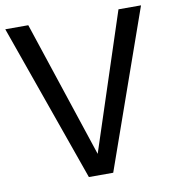

<svg xmlns="http://www.w3.org/2000/svg" viewBox="-81 -777 768 847"><g transform="rotate(-10 303.0 -353.0)"><path d="M305 -94 102 -706H-1L249 0H358L607 -706H506Z"/></g></svg>

Font: Alpha Lyrae Medium
Style: Regular
Weight: 500
Designer: Nikolay Petroussenko, Plamen Motev
Foundry: Fontfabric LLC
Version: Version 1.000;hotconv 1.0.109;makeotfexe 2.5.65596